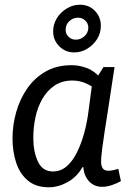

<svg xmlns="http://www.w3.org/2000/svg" viewBox="-20 -780 550 813"><path d="M418 -496H465Q450 -396 439.5 -328.5Q429 -261 422.5 -219Q416 -177 413 -153Q410 -129 409 -116.5Q408 -104 408 -96Q408 -79 414.5 -68Q421 -57 439 -57Q449 -57 460 -59.5Q471 -62 481 -65L492 -13Q476 -4 454.5 3.5Q433 11 413 11Q378 11 356.5 -13Q335 -37 333 -72H329Q306 -31 266.5 -9Q227 13 187 13Q132 13 98 -15.5Q64 -44 48.5 -91Q33 -138 33 -194Q33 -250 48.5 -305Q64 -360 95 -405Q126 -450 173 -477Q220 -504 284 -504Q315 -504 347.5 -492Q380 -480 407 -448V-385Q375 -413 346.5 -426Q318 -439 287 -439Q243 -439 211.5 -418Q180 -397 159.5 -361.5Q139 -326 130 -283Q121 -240 121 -195Q121 -138 140.5 -96Q160 -54 204 -54Q237 -54 262 -75.5Q287 -97 305.5 -134Q324 -171 336.5 -216.5Q349 -262 355 -311L369 -417ZM318 -760Q357 -760 382 -734Q407 -708 407 -671Q407 -640 391.5 -615Q376 -590 350 -574Q324 -558 294 -558Q257 -558 231 -584Q205 -610 205 -647Q205 -677 220.5 -702.5Q236 -728 262.5 -744Q289 -760 318 -760ZM311 -705Q289 -705 273.5 -690.5Q258 -676 258 -654Q258 -636 270.5 -624Q283 -612 301 -612Q322 -612 338 -627Q354 -642 354 -663Q354 -680 341.5 -692.5Q329 -705 311 -705Z"/></svg>

Font: Rosario Medium
Style: Italic
Weight: 500
Italic angle: -8.05°
Version: Version 1.201